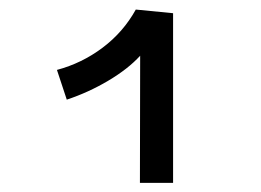

<svg xmlns="http://www.w3.org/2000/svg" viewBox="-20 -766 558 410"><path d="M270 -745.6 349.6 -737.8V-375.5H278.8L279.3 -647Q253.4 -618.7 211.4 -593.8Q169.4 -568.8 122.6 -553.2L101.6 -616.7Q154.8 -630.9 199 -664.1Q243.2 -697.3 270 -745.6Z"/></svg>

Font: Fantasque Sans Mono
Style: Regular
Weight: 400
Monospace: yes
Designer: Jany Belluz
Version: Version 1.8.0 ; ttfautohint (v1.8.2)